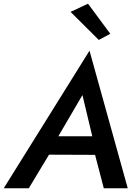

<svg xmlns="http://www.w3.org/2000/svg" viewBox="-48 -1014 737 1034"><path d="M332 -950 484 -799 546 -832 426 -994ZM-28 0H107L216 -181L464 -180L511 0H640L434 -741ZM396 -502 449 -280H266Z"/></svg>

Font: Jost Medium
Style: Italic
Weight: 500
Italic angle: -5°
Version: Version 3.710